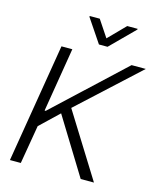

<svg xmlns="http://www.w3.org/2000/svg" viewBox="-135 -1039 941 1134"><g transform="rotate(15 335.5 -472.0)"><path d="M35.6 0 155.8 -727.5H222.2L157.7 -335.4H164.6L584.5 -727.5H671.4L305.7 -391.1L549.3 0H468.3L256.3 -344.7L142.1 -235.8L102.1 0ZM332 -943.8 399.9 -841.8 500 -943.8H564L563 -939L419.4 -795.4H366.7L270 -939L271 -943.8Z"/></g></svg>

Font: Inter Tight Light
Style: Italic
Weight: 300
Italic angle: -9.39999°
Designer: Rasmus Andersson
Foundry: rsms
Version: Version 3.004